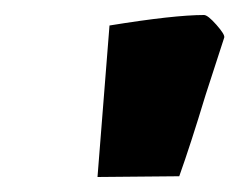

<svg xmlns="http://www.w3.org/2000/svg" viewBox="-20 -717 319 256"><path d="M126 -683Q212 -697 252 -697Q257 -697 268.5 -684Q280 -671 279 -667L254 -590Q234 -524 219 -482L110 -481Z"/></svg>

Font: Grenze Black
Style: Italic
Weight: 900
Italic angle: -10°
Designer: Renata Polastri
Foundry: Omnibus-Type
Version: Version 1.002; ttfautohint (v1.8)